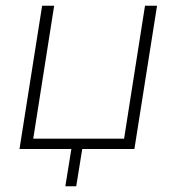

<svg xmlns="http://www.w3.org/2000/svg" viewBox="-20 -520 617 670"><path d="M208 130 229 0H48L127 -500H169L96 -36H413L486 -500H528L449 0H267L246 130Z"/></svg>

Font: Mulish ExtraLight
Style: Italic
Weight: 200
Italic angle: -9°
Designer: Vernon Adams
Foundry: Vernon Adams
Version: Version 3.603